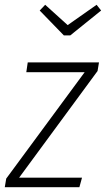

<svg xmlns="http://www.w3.org/2000/svg" viewBox="-32 -783 443 803"><path d="M382 -522 376 -486 48 -40H311L300 0H-12L-6 -36L322 -481H78L84 -522ZM372 -763 391 -739 262 -635H235L134 -739L157 -763L251 -678Z"/></svg>

Font: Fira Sans Condensed ExtraLight
Style: Italic
Weight: 275
Width: 3
Italic angle: -8°
Designer: Carrois Corporate & Edenspiekermann AG
Foundry: Carrois Corporate GbR & Edenspiekermann AG
Version: Version 4.203